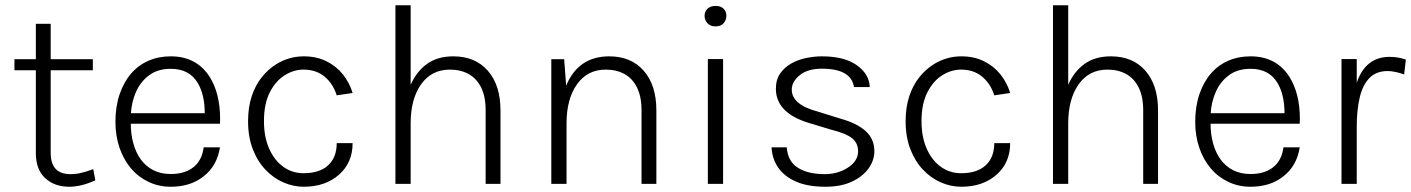

<svg xmlns="http://www.w3.org/2000/svg" viewBox="-20 -700 5372 731"><path d="M243.5 11Q187.5 11 152 -21.8Q116.5 -54.5 116.5 -117V-432.5H35V-474.5H116.5V-609.5H173V-474.5H333.5V-432.5H173V-118Q173 -37 248 -37Q269.5 -37 289.2 -41.8Q309 -46.5 335 -56L343 -13.5Q289.5 11 243.5 11Z M630 11Q584.5 11 545.5 -7.5Q506.5 -26 478.8 -58.8Q451 -91.5 435.2 -137Q419.5 -182.5 419.5 -235.5Q419.5 -294 435.2 -340.5Q451 -387 478.5 -419.2Q506 -451.5 544.8 -468.5Q583.5 -485.5 630 -485.5Q728.5 -485.5 778.5 -407Q818 -343.5 818 -247.5L817.5 -229H478Q478 -188.5 487.8 -153.5Q497.5 -118.5 516.2 -92.8Q535 -67 563.5 -52.2Q592 -37.5 630 -37.5Q683.5 -37.5 716.2 -63.2Q749 -89 755.5 -139H817.5Q806.5 -68.5 755 -28.5Q705.5 11 630 11ZM759.5 -269Q759.5 -338.5 733.5 -383Q701.5 -438 630.5 -438Q580.5 -438 547.8 -413.5Q515 -389 498 -350.5Q481 -312 478.5 -269Z M1136.5 11Q1096.5 11 1058.8 -5.5Q1021 -22 990.8 -53.8Q960.5 -85.5 942.5 -132Q924.5 -178.5 924.5 -238.5Q924.5 -292 938.5 -334Q952.5 -376 976.8 -406.2Q1001 -436.5 1032.5 -456Q1081 -485.5 1136.5 -485.5Q1185 -485.5 1222.5 -467Q1260 -448.5 1285.2 -417Q1310.5 -385.5 1322.5 -346L1262 -337Q1248 -381.5 1215.8 -408.2Q1183.5 -435 1135.5 -435Q1098.5 -435 1064 -413.5Q1029.5 -392 1007.2 -348.5Q985 -305 985 -238.5Q985 -178.5 1004.8 -134Q1024.5 -89.5 1058.5 -65Q1092.5 -40.5 1135.5 -40.5Q1197 -40.5 1229.5 -70.8Q1262 -101 1262 -155H1322.5Q1322.5 -80.5 1270.5 -34.8Q1218.5 11 1136.5 11Z M1885.5 0H1829V-279.5Q1829 -332.5 1811.8 -367Q1794.5 -401.5 1764 -418.2Q1733.5 -435 1693 -435Q1623 -435 1583.2 -379Q1543.5 -323 1543.5 -230.5V0H1485.5V-680H1543.5V-377Q1565.5 -427.5 1605.5 -456.5Q1645.5 -485.5 1706 -485.5Q1789.5 -485.5 1837.5 -430.5Q1885.5 -375.5 1885.5 -279.5Z M2479 0H2422.5V-279.5Q2422.5 -332.5 2405.2 -367Q2388 -401.5 2357.5 -418.2Q2327 -435 2286.5 -435Q2216.5 -435 2176.8 -379Q2137 -323 2137 -230.5V0H2079V-474.5H2128L2135.5 -374Q2182 -485.5 2299.5 -485.5Q2383 -485.5 2431 -430.5Q2479 -375.5 2479 -279.5Z M2733 0H2675V-475H2733ZM2704 -599.5Q2685 -599.5 2673.8 -611.2Q2662.5 -623 2662.5 -640Q2662.5 -656.5 2674 -667Q2685.5 -677.5 2704 -677.5Q2724.5 -677.5 2735 -666.8Q2745.5 -656 2745.5 -640Q2745.5 -623.5 2735 -611.5Q2724.5 -599.5 2704 -599.5Z M3123 11Q3054.5 11 3009.8 -9Q2965 -29 2942.2 -62.8Q2919.5 -96.5 2917.5 -139H2975.5Q2979 -86 3017.5 -61.5Q3056 -37 3119.5 -37Q3170 -37 3208.5 -62Q3247 -87 3247 -124Q3247 -156 3223.5 -174.2Q3200 -192.5 3149 -205L3062.5 -231Q2934 -269 2934 -362Q2934 -397 2950.5 -420.5Q2967 -444 2993 -458.5Q3019 -473 3049.8 -479.2Q3080.5 -485.5 3109 -485.5Q3194.5 -485.5 3242 -451.8Q3289.5 -418 3291.5 -368.5H3231.5Q3220.5 -438.5 3109 -438.5Q3055 -438.5 3024.8 -413.8Q2994.5 -389 2994.5 -359Q2994.5 -301.5 3092.5 -275.5L3177.5 -249Q3243 -231 3276 -200.8Q3309 -170.5 3309 -124Q3309 -90 3287 -59Q3265 -28 3223.5 -8.5Q3182 11 3123 11Z M3640 11Q3600 11 3562.2 -5.5Q3524.5 -22 3494.2 -53.8Q3464 -85.5 3446 -132Q3428 -178.5 3428 -238.5Q3428 -292 3442 -334Q3456 -376 3480.2 -406.2Q3504.5 -436.5 3536 -456Q3584.5 -485.5 3640 -485.5Q3688.5 -485.5 3726 -467Q3763.5 -448.5 3788.8 -417Q3814 -385.5 3826 -346L3765.5 -337Q3751.5 -381.5 3719.2 -408.2Q3687 -435 3639 -435Q3602 -435 3567.5 -413.5Q3533 -392 3510.8 -348.5Q3488.5 -305 3488.5 -238.5Q3488.5 -178.5 3508.2 -134Q3528 -89.5 3562 -65Q3596 -40.5 3639 -40.5Q3700.5 -40.5 3733 -70.8Q3765.5 -101 3765.5 -155H3826Q3826 -80.5 3774 -34.8Q3722 11 3640 11Z M4389 0H4332.5V-279.5Q4332.5 -332.5 4315.2 -367Q4298 -401.5 4267.5 -418.2Q4237 -435 4196.5 -435Q4126.5 -435 4086.8 -379Q4047 -323 4047 -230.5V0H3989V-680H4047V-377Q4069 -427.5 4109 -456.5Q4149 -485.5 4209.5 -485.5Q4293 -485.5 4341 -430.5Q4389 -375.5 4389 -279.5Z M4741 11Q4695.5 11 4656.5 -7.5Q4617.5 -26 4589.8 -58.8Q4562 -91.5 4546.2 -137Q4530.5 -182.5 4530.5 -235.5Q4530.5 -294 4546.2 -340.5Q4562 -387 4589.5 -419.2Q4617 -451.5 4655.8 -468.5Q4694.5 -485.5 4741 -485.5Q4839.5 -485.5 4889.5 -407Q4929 -343.5 4929 -247.5L4928.5 -229H4589Q4589 -188.5 4598.8 -153.5Q4608.5 -118.5 4627.2 -92.8Q4646 -67 4674.5 -52.2Q4703 -37.5 4741 -37.5Q4794.5 -37.5 4827.2 -63.2Q4860 -89 4866.5 -139H4928.5Q4917.5 -68.5 4866 -28.5Q4816.5 11 4741 11ZM4870.5 -269Q4870.5 -338.5 4844.5 -383Q4812.5 -438 4741.5 -438Q4691.5 -438 4658.8 -413.5Q4626 -389 4609 -350.5Q4592 -312 4589.5 -269Z M5145.5 0H5087.5V-475H5145.5V-385Q5179 -483.5 5270.5 -483.5Q5304 -483.5 5332.5 -473L5326 -416.5Q5311.5 -422 5294.2 -425.8Q5277 -429.5 5263.5 -429.5Q5219.5 -429.5 5193.8 -403Q5168 -376.5 5156.8 -328.8Q5145.5 -281 5145.5 -217.5Z"/></svg>

Font: Betina Sans Light
Style: Regular
Weight: 300
Designer: Jonathan Pinhorn (font) & Cristiano Sobral (main changes)
Version: Version 2.001;October 6, 2020;FontCreator 13.0.0.2681 64-bit